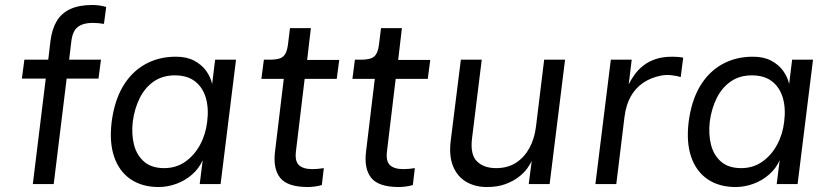

<svg xmlns="http://www.w3.org/2000/svg" viewBox="-20 -740 3344 772"><path d="M112 0 164 -424H68L78 -500H174L183 -576Q189 -623 208 -655Q227 -687 262.5 -703.5Q298 -720 352 -720Q364 -720 379 -718Q394 -716 407 -712L398 -644Q387 -646 374.5 -647Q362 -648 352 -648Q315 -648 293.5 -632Q272 -616 267 -575L258 -500H386L376 -424H248L196 0Z M618 12Q551 12 505 -19.5Q459 -51 439 -109.5Q419 -168 429 -250Q440 -335 474.5 -393Q509 -451 563.5 -481.5Q618 -512 687 -512Q731 -512 761 -496Q791 -480 809 -455Q827 -430 833 -402L845 -500H929L867 0H783L795 -96Q780 -62 751.5 -37.5Q723 -13 688 -0.5Q653 12 618 12ZM640 -64Q688 -64 724.5 -89.5Q761 -115 784 -157Q807 -199 813 -250Q820 -305 807.5 -347Q795 -389 764 -413Q733 -437 683 -437Q634 -437 598.5 -412.5Q563 -388 542 -346Q521 -304 514 -252Q508 -200 519 -157.5Q530 -115 560 -89.5Q590 -64 640 -64Z M1218 12Q1136 12 1106.5 -25Q1077 -62 1086 -132L1121 -423H1031L1041 -500H1064Q1091 -500 1106 -505.5Q1121 -511 1128.5 -526Q1136 -541 1139 -570L1146 -627H1230L1215 -499H1344L1334 -423H1205L1170 -132Q1165 -92 1182 -76Q1199 -60 1236 -60Q1246 -60 1258 -61Q1270 -62 1282 -64L1274 4Q1261 8 1245.5 10Q1230 12 1218 12Z M1584 12Q1502 12 1472.5 -25Q1443 -62 1452 -132L1487 -423H1397L1407 -500H1430Q1457 -500 1472 -505.5Q1487 -511 1494.5 -526Q1502 -541 1505 -570L1512 -627H1596L1581 -499H1710L1700 -423H1571L1536 -132Q1531 -92 1548 -76Q1565 -60 1602 -60Q1612 -60 1624 -61Q1636 -62 1648 -64L1640 4Q1627 8 1611.5 10Q1596 12 1584 12Z M2252 -500 2190 0H2106L2118 -94Q2113 -81 2100 -63Q2087 -45 2065 -28Q2043 -11 2011.5 0.5Q1980 12 1938 12Q1890 12 1854.5 -9Q1819 -30 1802 -71Q1785 -112 1792 -172L1833 -500H1917L1878 -184Q1870 -119 1897.5 -91.5Q1925 -64 1975 -64Q2021 -64 2054.5 -85.5Q2088 -107 2108.5 -144.5Q2129 -182 2135 -230L2168 -500Z M2374 0 2436 -500H2520L2508 -401Q2518 -421 2532 -440.5Q2546 -460 2567 -476.5Q2588 -493 2616.5 -502.5Q2645 -512 2684 -512Q2692 -512 2706 -511Q2720 -510 2727 -508L2717 -430Q2703 -435 2680 -437.5Q2657 -440 2638 -436Q2597 -428 2566 -407Q2535 -386 2516 -352Q2497 -318 2491 -270L2458 0Z M2938 12Q2871 12 2825 -19.5Q2779 -51 2759 -109.5Q2739 -168 2749 -250Q2760 -335 2794.5 -393Q2829 -451 2883.5 -481.5Q2938 -512 3007 -512Q3051 -512 3081 -496Q3111 -480 3129 -455Q3147 -430 3153 -402L3165 -500H3249L3187 0H3103L3115 -96Q3100 -62 3071.5 -37.5Q3043 -13 3008 -0.5Q2973 12 2938 12ZM2960 -64Q3008 -64 3044.5 -89.5Q3081 -115 3104 -157Q3127 -199 3133 -250Q3140 -305 3127.5 -347Q3115 -389 3084 -413Q3053 -437 3003 -437Q2954 -437 2918.5 -412.5Q2883 -388 2862 -346Q2841 -304 2834 -252Q2828 -200 2839 -157.5Q2850 -115 2880 -89.5Q2910 -64 2960 -64Z"/></svg>

Font: Inclusive Sans
Style: Italic
Weight: 400
Italic angle: -7°
Designer: Olivia King
Foundry: Olivia King
Version: Version 2.004